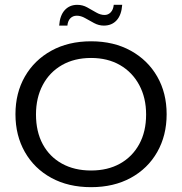

<svg xmlns="http://www.w3.org/2000/svg" viewBox="-20 -765 754 795"><path d="M357 10Q263 10 192.5 -28.5Q122 -67 83 -135.5Q44 -204 44 -292Q44 -380 83 -448Q122 -516 192.5 -555Q263 -594 357 -594Q451 -594 521.5 -555Q592 -516 631 -448Q670 -380 670 -292Q670 -204 631 -135.5Q592 -67 521.5 -28.5Q451 10 357 10ZM357 -59Q426 -59 477 -87.5Q528 -116 556.5 -168Q585 -220 585 -291Q585 -360 556.5 -413Q528 -466 477 -495.5Q426 -525 357 -525Q288 -525 236.5 -495.5Q185 -466 157 -413Q129 -360 129 -291Q129 -220 157 -168Q185 -116 236.5 -87.5Q288 -59 357 -59ZM410 -659Q389 -659 369.5 -669.5Q350 -680 332.5 -690Q315 -700 298 -700Q282 -700 271.5 -689.5Q261 -679 259 -659H225Q228 -701 248 -723Q268 -745 300 -745Q322 -745 341 -734.5Q360 -724 378 -713.5Q396 -703 413 -703Q428 -703 438.5 -714Q449 -725 451 -745H486Q483 -703 463 -681Q443 -659 410 -659Z"/></svg>

Font: Rokkitt
Style: Regular
Weight: 400
Designer: Vernon Adams
Foundry: Vernon Adams
Version: Version 3.103